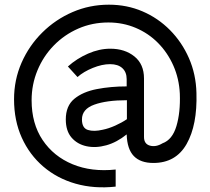

<svg xmlns="http://www.w3.org/2000/svg" viewBox="-20 -680 899 820"><path d="M474 117Q382 127 303 104.5Q224 82 165 31.5Q106 -19 73 -92Q40 -165 40 -256Q40 -339 72 -412Q104 -485 160.5 -541Q217 -597 290 -628.5Q363 -660 445 -660Q522 -660 588.5 -631.5Q655 -603 706 -551.5Q757 -500 787 -431.5Q817 -363 819 -283Q823 -146 777 -65Q731 16 635 16Q580 16 551.5 -13.5Q523 -43 521 -106Q479 -72 434 -59.5Q389 -47 349.5 -55.5Q310 -64 285.5 -92.5Q261 -121 261 -170Q261 -228 297.5 -258Q334 -288 393.5 -299.5Q453 -311 521 -311V-342Q521 -372 502.5 -389Q484 -406 450 -406Q416 -406 376.5 -390Q337 -374 311 -351L270 -396Q308 -430 356 -451Q404 -472 451 -472Q513 -472 554 -439Q595 -406 595 -345V-95Q595 -65 620.5 -58Q646 -51 674 -68Q716 -83 733.5 -141.5Q751 -200 748 -280Q745 -344 720.5 -399.5Q696 -455 655 -496.5Q614 -538 559.5 -561Q505 -584 443 -584Q374 -584 314.5 -558Q255 -532 210 -486Q165 -440 140 -379.5Q115 -319 115 -252Q115 -152 162 -82Q209 -12 290 21.5Q371 55 474 44ZM419 -126Q444 -131 472 -143.5Q500 -156 522 -171V-252Q435 -252 382.5 -233Q330 -214 330 -170Q330 -133 355.5 -125Q381 -117 419 -126Z"/></svg>

Font: Kulim Park
Style: Regular
Weight: 400
Designer: Noponies / Dale Sattler
Foundry: Noponies
Version: Version 1.000; ttfautohint (v1.8.3)